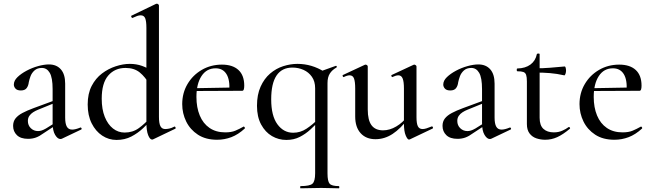

<svg xmlns="http://www.w3.org/2000/svg" viewBox="-20 -745 3535 1040"><path d="M316 6Q312 8 307 8Q292 8 278.5 -14.5Q265 -37 265 -79V-262Q265 -324 249.5 -350.5Q234 -377 207 -377Q182 -377 167 -363.5Q152 -350 145.5 -332.5Q139 -315 136 -300Q134 -281 124.5 -268Q115 -255 93 -255Q73 -255 64 -265Q55 -275 55 -287Q55 -308 74.5 -327Q94 -346 124 -362Q154 -378 186.5 -387Q219 -396 245 -396Q286 -396 309.5 -369.5Q333 -343 333 -292V-108Q333 -75 342 -59Q351 -43 371 -43Q388 -43 415 -54Q419 -56 421.5 -50.5Q424 -45 419 -43ZM132 7Q92 7 71.5 -13Q51 -33 51 -63Q51 -87 64 -103.5Q77 -120 101.5 -133Q126 -146 161 -159L275 -201L278 -188L187 -151Q172 -145 159.5 -137Q147 -129 139 -117.5Q131 -106 131 -90Q131 -66 147 -50.5Q163 -35 186 -35Q195 -35 205 -38Q215 -41 229 -49L288 -86L290 -72L217 -24Q194 -7 174.5 0Q155 7 132 7Z M611 13Q569 13 533.5 -10.5Q498 -34 476.5 -77Q455 -120 455 -179Q455 -238 476.5 -279.5Q498 -321 532.5 -347Q567 -373 607 -386Q647 -399 683 -399Q719 -399 749.5 -388Q780 -377 806 -359L790 -287Q767 -328 737 -352.5Q707 -377 660 -377Q602 -377 566.5 -336Q531 -295 531 -210Q531 -153 547.5 -112Q564 -71 592 -49Q620 -27 655 -27Q699 -27 732 -51Q765 -75 795 -109L804 -101Q783 -77 755 -50.5Q727 -24 691.5 -5.5Q656 13 611 13ZM841 -715V-112Q841 -77 849 -61.5Q857 -46 875 -46Q884 -46 896.5 -48.5Q909 -51 924 -59Q928 -61 930.5 -55.5Q933 -50 930 -48L811 9Q807 11 804 11Q792 11 782.5 -13Q773 -37 773 -81V-594Q773 -630 766.5 -646Q760 -662 742 -662Q733 -662 723 -658.5Q713 -655 698 -648Q694 -647 691.5 -653Q689 -659 692 -660L825 -724Q827 -725 830 -725Q833 -725 837 -722Q841 -719 841 -715Z M1156 12Q1094 12 1052 -15.5Q1010 -43 988.5 -87Q967 -131 967 -181Q967 -241 995.5 -289.5Q1024 -338 1073 -366.5Q1122 -395 1182 -395Q1240 -395 1271.5 -366Q1303 -337 1303 -281Q1303 -268 1300.5 -260.5Q1298 -253 1291 -253H1222Q1226 -313 1206.5 -344Q1187 -375 1148 -375Q1099 -375 1071.5 -333Q1044 -291 1044 -220Q1044 -163 1062 -119.5Q1080 -76 1115 -52Q1150 -28 1200 -28Q1233 -28 1254.5 -37Q1276 -46 1299 -59Q1301 -61 1304.5 -56.5Q1308 -52 1306 -49Q1270 -16 1233 -2Q1196 12 1156 12ZM1021 -252 1020 -267 1244 -271V-253Z M1531 13Q1489 13 1453 -8Q1417 -29 1394.5 -70.5Q1372 -112 1372 -172Q1372 -232 1391.5 -275.5Q1411 -319 1443 -346.5Q1475 -374 1514 -386.5Q1553 -399 1591 -399Q1669 -399 1737 -356L1687 -267Q1687 -304 1669.5 -329Q1652 -354 1624 -366.5Q1596 -379 1564 -379Q1507 -379 1478 -336Q1449 -293 1449 -207Q1449 -118 1482.5 -72Q1516 -26 1568 -26Q1607 -26 1639.5 -47.5Q1672 -69 1700 -97L1708 -90Q1688 -68 1662 -44Q1636 -20 1604 -3.5Q1572 13 1531 13ZM1608 275Q1606 275 1606 269Q1606 263 1608 263Q1658 263 1672.5 250Q1687 237 1687 194V-348L1798 -388Q1802 -390 1804 -385.5Q1806 -381 1802 -379Q1779 -366 1766.5 -346.5Q1754 -327 1754 -295V194Q1754 237 1765.5 250Q1777 263 1815 263Q1818 263 1818 269Q1818 275 1815 275Q1796 275 1771.5 274Q1747 273 1720 273Q1689 273 1660.5 274Q1632 275 1608 275Z M2014 9Q1963 9 1933.5 -23.5Q1904 -56 1904 -114V-265Q1904 -303 1897.5 -320Q1891 -337 1874 -337Q1861 -337 1843 -328Q1839 -326 1836.5 -332Q1834 -338 1838 -339L1956 -394Q1958 -395 1960 -395Q1964 -395 1968 -392Q1972 -389 1972 -385V-152Q1972 -94 1992.5 -66.5Q2013 -39 2055 -39Q2091 -39 2126.5 -60Q2162 -81 2187 -115L2192 -104Q2150 -48 2106.5 -19.5Q2063 9 2014 9ZM2236 -385V-110Q2236 -76 2243.5 -61Q2251 -46 2269 -46Q2278 -46 2289.5 -49.5Q2301 -53 2318 -60Q2322 -62 2324.5 -56.5Q2327 -51 2324 -49L2200 10Q2198 11 2195 11Q2187 11 2177.5 -11.5Q2168 -34 2168 -76V-265Q2168 -303 2161 -320Q2154 -337 2138 -337Q2125 -337 2106 -328Q2103 -326 2100.5 -332Q2098 -338 2102 -339L2220 -394Q2222 -395 2224 -395Q2227 -395 2231.5 -392Q2236 -389 2236 -385Z M2642 6Q2638 8 2633 8Q2618 8 2604.5 -14.5Q2591 -37 2591 -79V-262Q2591 -324 2575.5 -350.5Q2560 -377 2533 -377Q2508 -377 2493 -363.5Q2478 -350 2471.5 -332.5Q2465 -315 2462 -300Q2460 -281 2450.5 -268Q2441 -255 2419 -255Q2399 -255 2390 -265Q2381 -275 2381 -287Q2381 -308 2400.5 -327Q2420 -346 2450 -362Q2480 -378 2512.5 -387Q2545 -396 2571 -396Q2612 -396 2635.5 -369.5Q2659 -343 2659 -292V-108Q2659 -75 2668 -59Q2677 -43 2697 -43Q2714 -43 2741 -54Q2745 -56 2747.5 -50.5Q2750 -45 2745 -43ZM2458 7Q2418 7 2397.5 -13Q2377 -33 2377 -63Q2377 -87 2390 -103.5Q2403 -120 2427.5 -133Q2452 -146 2487 -159L2601 -201L2604 -188L2513 -151Q2498 -145 2485.5 -137Q2473 -129 2465 -117.5Q2457 -106 2457 -90Q2457 -66 2473 -50.5Q2489 -35 2512 -35Q2521 -35 2531 -38Q2541 -41 2555 -49L2614 -86L2616 -72L2543 -24Q2520 -7 2500.5 0Q2481 7 2458 7Z M2933 12Q2909 12 2886 4.5Q2863 -3 2848.5 -22Q2834 -41 2834 -73V-304Q2834 -327 2830 -339Q2826 -351 2815 -355Q2804 -359 2782 -359Q2779 -359 2779 -366.5Q2779 -374 2782 -374Q2826 -375 2853.5 -395.5Q2881 -416 2888 -452Q2889 -455 2896 -455Q2903 -455 2903 -452V-107Q2903 -66 2923.5 -47Q2944 -28 2980 -28Q3005 -28 3025.5 -37Q3046 -46 3059 -56Q3063 -59 3066.5 -54.5Q3070 -50 3066 -47Q3029 -16 2998 -2Q2967 12 2933 12ZM3036 -337Q2996 -346 2959 -349Q2922 -352 2881 -352V-375Q2921 -375 2958.5 -378Q2996 -381 3039 -385Q3042 -385 3044 -378Q3046 -371 3046 -362Q3046 -354 3043 -345Q3040 -336 3036 -337Z M3308 12Q3246 12 3204 -15.5Q3162 -43 3140.5 -87Q3119 -131 3119 -181Q3119 -241 3147.5 -289.5Q3176 -338 3225 -366.5Q3274 -395 3334 -395Q3392 -395 3423.5 -366Q3455 -337 3455 -281Q3455 -268 3452.5 -260.5Q3450 -253 3443 -253H3374Q3378 -313 3358.5 -344Q3339 -375 3300 -375Q3251 -375 3223.5 -333Q3196 -291 3196 -220Q3196 -163 3214 -119.5Q3232 -76 3267 -52Q3302 -28 3352 -28Q3385 -28 3406.5 -37Q3428 -46 3451 -59Q3453 -61 3456.5 -56.5Q3460 -52 3458 -49Q3422 -16 3385 -2Q3348 12 3308 12ZM3173 -252 3172 -267 3396 -271V-253Z"/></svg>

Font: Cormorant Garamond Light Medium
Style: Regular
Weight: 500
Version: Version 4.001